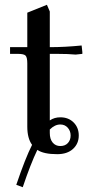

<svg xmlns="http://www.w3.org/2000/svg" viewBox="-20 -636 387 802"><path d="M22 -411V-439H94V-583L176 -616L188 -588V-439Q251 -439 321 -446L324 -418V-411L296 -408Q266 -411 219 -411H188V-133Q207 -146 232 -146Q266 -146 287.5 -124.5Q309 -103 309 -70Q309 -36 285 -14Q261 8 219 8Q162 8 136 -10Q108 48 75 146L48 136Q86 24 114 -31Q94 -58 94 -107V-371Q94 -396 87 -403.5Q80 -411 55 -411ZM188 -80Q188 -55 200 -40.5Q212 -26 232 -26Q252 -26 263.5 -38.5Q275 -51 275 -70Q275 -89 263 -102.5Q251 -116 232 -116Q209 -116 188 -95Z"/></svg>

Font: Dihjauti
Style: Bold
Weight: 700
Designer: T. Christopher White
Version: Version 3.0.0